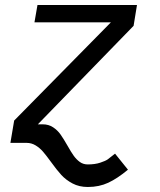

<svg xmlns="http://www.w3.org/2000/svg" viewBox="-20 -570 640 766"><path d="M36.5 -89 422.5 -481H117.5L129.5 -550H526.5L513 -467L131 -74H150.5Q174 -74 191.8 -62.2Q209.5 -50.5 221.5 -33.5Q233.5 -16.5 249.5 11.5Q263.5 36.5 274 51.2Q284.5 66 298.2 76Q312 86 330 86Q359 86 380 79Q401 72 409.5 66Q418 60 439 43L490.5 107Q448.5 142 412 159Q375.5 176 330.5 176Q296 176 269.5 162Q243 148 224.5 127.8Q206 107.5 183 75.5Q164.5 50 151.5 35Q138.5 20 122 10Q105.5 0 86 0H21.5Z"/></svg>

Font: JuliaMono
Style: Italic
Weight: 400
Italic angle: -9°
Monospace: yes
Designer: cormullion
Foundry: corm
Version: Version 0.057; ttfautohint (v1.8.4)